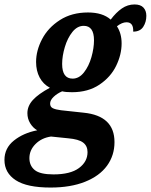

<svg xmlns="http://www.w3.org/2000/svg" viewBox="-77 -602 677 862"><path d="M-57 116Q-57 63 -14.5 29Q28 -5 90 -17Q71 -28 58.5 -48.5Q46 -69 46 -94Q46 -126 70.5 -153Q95 -180 147 -208Q117 -224 101 -254Q85 -284 85 -324Q85 -375 112 -426.5Q139 -478 192 -512Q245 -546 318 -546Q384 -546 420 -514Q444 -546 470 -564Q496 -582 527 -582Q554 -582 567 -568Q580 -554 580 -531Q580 -503 566 -481.5Q552 -460 521 -460Q523 -502 491 -502Q471 -502 448 -484Q469 -452 469 -407Q469 -357 444.5 -306.5Q420 -256 369.5 -222Q319 -188 246 -188Q218 -188 202 -192Q179 -182 163.5 -167Q148 -152 148 -137Q148 -122 160.5 -116Q173 -110 197 -107L299 -96Q437 -82 437 36Q437 96 403.5 142Q370 188 305 214Q240 240 150 240Q44 240 -6.5 207Q-57 174 -57 116ZM345 -421Q345 -486 299 -486Q270 -486 248 -458.5Q226 -431 214 -390.5Q202 -350 202 -315Q202 -249 249 -249Q278 -249 300 -277Q322 -305 333.5 -345.5Q345 -386 345 -421ZM316 81Q316 53 296 38Q276 23 230 19L152 11Q110 17 82.5 44.5Q55 72 55 108Q55 142 79 161.5Q103 181 163 181Q239 181 277.5 152.5Q316 124 316 81Z"/></svg>

Font: Noto Serif Narrow
Style: Bold Italic
Weight: 700
Width: 4
Italic angle: -12°
Designer: Monotype Design Team
Foundry: Monotype Imaging Inc.
Version: Version 1.001